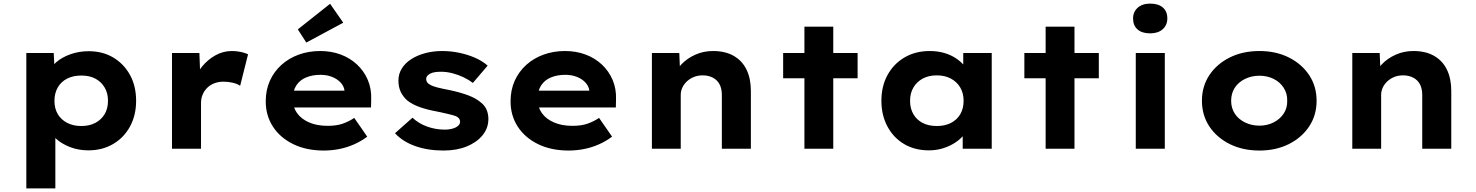

<svg xmlns="http://www.w3.org/2000/svg" viewBox="-20 -825 8189 1065"><path d="M126 220V-531H278L284 -412L254 -421Q261 -453 292 -480Q323 -507 370.5 -524Q418 -541 472 -541Q550 -541 609 -505.5Q668 -470 701.5 -408.5Q735 -347 735 -266Q735 -186 701.5 -124Q668 -62 608 -26.5Q548 9 470 9Q416 9 369 -9Q322 -27 290.5 -56Q259 -85 250 -117L287 -131V220ZM431 -126Q476 -126 509 -143.5Q542 -161 560.5 -192Q579 -223 579 -266Q579 -308 560.5 -339.5Q542 -371 509.5 -388.5Q477 -406 431 -406Q386 -406 352.5 -389Q319 -372 300.5 -340Q282 -308 282 -266Q282 -223 300.5 -192Q319 -161 352.5 -143.5Q386 -126 431 -126Z M934 0V-531H1086L1093 -348L1055 -367Q1068 -416 1100.5 -455.5Q1133 -495 1175.5 -518.5Q1218 -542 1266 -542Q1292 -542 1315.5 -537Q1339 -532 1356 -524L1312 -349Q1297 -360 1271.5 -366Q1246 -372 1220 -372Q1191 -372 1167.5 -362.5Q1144 -353 1128 -336.5Q1112 -320 1103.5 -299Q1095 -278 1095 -254V0Z M1776 10Q1679 10 1606.5 -25.5Q1534 -61 1494 -122.5Q1454 -184 1454 -263Q1454 -326 1477 -377Q1500 -428 1541 -465Q1582 -502 1637 -522Q1692 -542 1756 -542Q1818 -542 1870 -522.5Q1922 -503 1960.5 -467Q1999 -431 2020 -382Q2041 -333 2039 -274L2038 -229H1559L1536 -322H1908L1891 -302V-322Q1888 -347 1869.5 -367Q1851 -387 1822 -398.5Q1793 -410 1758 -410Q1713 -410 1678 -395.5Q1643 -381 1623.5 -351Q1604 -321 1604 -275Q1604 -231 1627.5 -198Q1651 -165 1694.5 -146Q1738 -127 1797 -127Q1848 -127 1882.5 -139.5Q1917 -152 1945 -171L2017 -67Q1984 -42 1944.5 -24.5Q1905 -7 1862.5 1.5Q1820 10 1776 10ZM1679 -589 1632 -662 1811 -804 1884 -699Z M2440 10Q2352 10 2282.5 -15Q2213 -40 2171 -86L2268 -172Q2302 -140 2349 -123Q2396 -106 2448 -106Q2464 -106 2479.5 -109Q2495 -112 2506.5 -117.5Q2518 -123 2525 -131Q2532 -139 2532 -151Q2532 -170 2508 -181Q2491 -187 2465 -193Q2439 -199 2406 -206Q2351 -216 2309.5 -230.5Q2268 -245 2240 -267Q2216 -288 2203 -315Q2190 -342 2190 -378Q2190 -415 2209 -445.5Q2228 -476 2262 -497.5Q2296 -519 2340 -530.5Q2384 -542 2432 -542Q2480 -542 2526 -532.5Q2572 -523 2613 -505.5Q2654 -488 2685 -461L2603 -365Q2581 -382 2552 -396Q2523 -410 2490.5 -418.5Q2458 -427 2427 -427Q2410 -427 2394.5 -425Q2379 -423 2368 -417.5Q2357 -412 2350.5 -404.5Q2344 -397 2344 -386Q2344 -377 2349 -369Q2354 -361 2364 -356Q2378 -347 2405.5 -340Q2433 -333 2475 -325Q2536 -312 2579 -295.5Q2622 -279 2648 -256Q2669 -240 2679 -216.5Q2689 -193 2689 -165Q2689 -114 2656.5 -74.5Q2624 -35 2568.5 -12.5Q2513 10 2440 10Z M3134 10Q3037 10 2964.5 -25.5Q2892 -61 2852 -122.5Q2812 -184 2812 -263Q2812 -326 2835 -377Q2858 -428 2899 -465Q2940 -502 2995 -522Q3050 -542 3114 -542Q3176 -542 3228 -522.5Q3280 -503 3318.5 -467Q3357 -431 3378 -382Q3399 -333 3397 -274L3396 -229H2917L2894 -322H3266L3249 -302V-322Q3246 -347 3227.5 -367Q3209 -387 3180 -398.5Q3151 -410 3116 -410Q3071 -410 3036 -395.5Q3001 -381 2981.5 -351Q2962 -321 2962 -275Q2962 -231 2985.5 -198Q3009 -165 3052.5 -146Q3096 -127 3155 -127Q3206 -127 3240.5 -139.5Q3275 -152 3303 -171L3375 -67Q3342 -42 3302.5 -24.5Q3263 -7 3220.5 1.5Q3178 10 3134 10Z M3596 0V-531H3748L3753 -407L3715 -396Q3728 -435 3759.5 -468Q3791 -501 3836.5 -521.5Q3882 -542 3935 -542Q4003 -542 4050 -515Q4097 -488 4121 -438.5Q4145 -389 4145 -321V0H3984V-298Q3984 -333 3971.5 -357Q3959 -381 3934.5 -394Q3910 -407 3878 -407Q3850 -407 3827.5 -397.5Q3805 -388 3789 -372.5Q3773 -357 3764.5 -338Q3756 -319 3756 -299V0H3677Q3644 0 3624 0Q3604 0 3596 0Z M4442 0V-677H4602V0ZM4324 -391V-531H4737V-391Z M5133 9Q5054 9 4995 -26Q4936 -61 4902.5 -123.5Q4869 -186 4869 -266Q4869 -347 4903 -409Q4937 -471 4997.5 -506.5Q5058 -542 5137 -542Q5182 -542 5220 -530.5Q5258 -519 5286.5 -499Q5315 -479 5333.5 -455Q5352 -431 5358 -405H5323V-531H5481V0H5320V-136L5354 -131Q5348 -105 5329 -80Q5310 -55 5280 -35Q5250 -15 5212.5 -3Q5175 9 5133 9ZM5176 -126Q5221 -126 5254.5 -143Q5288 -160 5306.5 -191.5Q5325 -223 5325 -266Q5325 -308 5306.5 -339.5Q5288 -371 5254.5 -389Q5221 -407 5176 -407Q5131 -407 5098 -389Q5065 -371 5046.5 -339.5Q5028 -308 5028 -266Q5028 -223 5046.5 -191.5Q5065 -160 5098 -143Q5131 -126 5176 -126Z M5780 0V-677H5940V0ZM5662 -391V-531H6075V-391Z M6280 0V-531H6441V0ZM6360 -640Q6315 -640 6290 -661.5Q6265 -683 6265 -723Q6265 -759 6290.5 -782Q6316 -805 6360 -805Q6405 -805 6430 -783.5Q6455 -762 6455 -723Q6455 -686 6429.5 -663Q6404 -640 6360 -640Z M6966 10Q6873 10 6801 -26Q6729 -62 6688 -124Q6647 -186 6647 -266Q6647 -346 6688 -408Q6729 -470 6801 -506Q6873 -542 6966 -542Q7058 -542 7129.5 -506Q7201 -470 7242 -408Q7283 -346 7283 -266Q7283 -186 7242 -124Q7201 -62 7129.5 -26Q7058 10 6966 10ZM6966 -128Q7009 -128 7044.5 -146Q7080 -164 7100.5 -195Q7121 -226 7120 -266Q7121 -306 7100.5 -338Q7080 -370 7044.5 -387.5Q7009 -405 6966 -405Q6922 -405 6885.5 -387Q6849 -369 6829 -338Q6809 -307 6809 -266Q6809 -226 6829 -195Q6849 -164 6885.5 -146Q6922 -128 6966 -128Z M7481 0V-531H7633L7638 -407L7600 -396Q7613 -435 7644.5 -468Q7676 -501 7721.5 -521.5Q7767 -542 7820 -542Q7888 -542 7935 -515Q7982 -488 8006 -438.5Q8030 -389 8030 -321V0H7869V-298Q7869 -333 7856.5 -357Q7844 -381 7819.5 -394Q7795 -407 7763 -407Q7735 -407 7712.5 -397.5Q7690 -388 7674 -372.5Q7658 -357 7649.5 -338Q7641 -319 7641 -299V0H7562Q7529 0 7509 0Q7489 0 7481 0Z"/></svg>

Font: Lexend Exa
Style: Bold
Weight: 700
Designer: Bonnie Shaver-Troup, Thomas Jockin
Foundry: Lexend
Version: Version 1.007